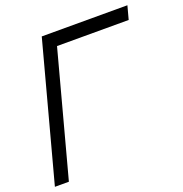

<svg xmlns="http://www.w3.org/2000/svg" viewBox="-155 -834 902 948"><g transform="rotate(-20 295.5 -360.0)"><path d="M-26.5 0H47L221.1 -649.5H597.6L616.5 -720H166.5Z"/></g></svg>

Font: Manrope
Style: RegularItalic
Weight: 400
Italic angle: -15°
Designer: Mikhail Sharanda
Foundry: Mikhail Sharanda
Version: Version 4.502;hotconv 1.0.109;makeotfexe 2.5.65596